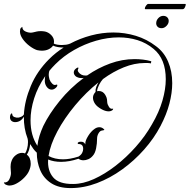

<svg xmlns="http://www.w3.org/2000/svg" viewBox="-31 -874 969 981"><path d="M330 87Q269 87 230.5 62Q192 37 174.5 -4.5Q157 -46 157 -94Q147 -103 139 -114Q131 -125 123 -138Q122 -123 117.5 -108.5Q113 -94 106 -84Q126 -69 126 -37Q126 -20 117 0Q110 16 93 33.5Q76 51 55.5 62.5Q35 74 17 74Q14 74 11 73.5Q8 73 5 72Q-5 69 -8 64.5Q-11 60 -11 58Q8 60 16.5 42.5Q25 25 25 10Q25 3 24 -4.5Q23 -12 23 -21Q23 -28 24 -36Q25 -44 29 -54Q35 -70 50 -81.5Q65 -93 82 -93Q90 -93 97 -90Q103 -98 107.5 -114.5Q112 -131 112 -148Q112 -153 111.5 -157.5Q111 -162 110 -166Q90 -218 91 -278Q75 -250 46 -250Q36 -250 28 -256Q20 -263 20 -275Q20 -286 25.5 -292.5Q31 -299 32 -288Q33 -280 42.5 -276Q52 -272 63 -273Q69 -274 77.5 -277.5Q86 -281 91 -289Q95 -360 126.5 -435Q158 -510 220 -572Q254 -606 294 -631Q279 -631 264.5 -633.5Q250 -636 240 -641Q233 -630 218 -622.5Q203 -615 183 -615Q172 -615 158 -618Q140 -624 119.5 -639.5Q99 -655 85 -675Q71 -695 71 -713Q71 -727 76 -731.5Q81 -736 83 -737Q83 -721 97.5 -714Q112 -707 126 -707Q132 -707 140 -709Q148 -711 157 -713Q166 -715 178 -715Q183 -715 188 -714.5Q193 -714 199 -713Q217 -709 231 -694.5Q245 -680 245 -662Q245 -655 244 -651Q260 -644 285 -644Q296 -644 306.5 -645.5Q317 -647 327 -651Q378 -678 434.5 -693Q491 -708 548 -708Q607 -708 663 -691Q719 -674 766 -638Q807 -608 828 -559Q849 -510 849 -449Q849 -400 834.5 -344.5Q820 -289 789 -230Q756 -167 705.5 -110Q655 -53 593.5 -8.5Q532 36 464.5 61.5Q397 87 330 87ZM343 66Q393 66 448.5 41Q504 16 559 -26.5Q614 -69 662.5 -123.5Q711 -178 745 -238Q782 -301 799 -360Q816 -419 816 -469Q816 -573 754 -624Q717 -655 671.5 -669Q626 -683 576 -683Q519 -683 460 -666Q401 -649 347.5 -618.5Q294 -588 252 -546Q235 -529 221 -512Q218 -502 218 -492Q218 -485 219.5 -479Q221 -473 222 -468Q227 -455 236.5 -446Q246 -437 255 -441Q257 -442 259 -442Q262 -442 262 -438Q262 -433 256 -427Q245 -416 233 -416Q220 -416 210 -427.5Q200 -439 198 -456V-463Q198 -468 198.5 -474Q199 -480 200 -485Q162 -430 143.5 -371.5Q125 -313 125 -259Q125 -182 160 -129Q163 -155 171 -180.5Q179 -206 190 -230Q220 -292 273.5 -358Q327 -424 397 -476Q394 -475 391 -475Q388 -475 385 -475Q372 -475 361.5 -480.5Q351 -486 347 -497Q346 -499 346 -503Q346 -514 354.5 -521.5Q363 -529 367 -529Q372 -529 368 -521Q364 -514 370 -505.5Q376 -497 386 -492Q394 -488 405 -488Q407 -488 410 -488Q413 -488 415 -489Q470 -527 531.5 -549.5Q593 -572 657 -572Q678 -572 699.5 -569.5Q721 -567 742 -561L740 -550Q732 -552 724 -552Q716 -552 708 -552Q656 -552 601.5 -530Q547 -508 495 -470Q484 -458 475 -440Q466 -422 465 -408Q468 -409 474 -409Q495 -409 507 -389Q514 -377 515.5 -367.5Q517 -358 517 -350Q518 -340 526 -327.5Q534 -315 547 -319V-318Q547 -312 538 -308Q532 -305 524 -305Q507 -305 486 -317Q465 -329 455 -343Q444 -359 444 -375Q444 -384 448 -391.5Q452 -399 456 -403L457 -404Q456 -417 461 -430Q466 -443 472 -453Q408 -402 353 -336Q298 -270 262 -202.5Q226 -135 217 -77Q249 -60 291 -60Q309 -60 328.5 -63.5Q348 -67 370 -74Q383 -82 388.5 -92.5Q394 -103 394 -113Q394 -138 372 -138H371Q367 -138 366 -141Q365 -144 369 -147Q374 -150 382 -150Q388 -150 391 -149Q400 -146 405 -136V-142Q405 -156 419.5 -179.5Q434 -203 453 -216Q464 -224 477 -224Q490 -224 500 -214Q502 -212 502 -210Q502 -209 490 -207Q480 -206 472.5 -193Q465 -180 465 -166Q465 -141 460 -116Q455 -91 443 -78Q433 -66 420 -60.5Q407 -55 395 -55Q381 -55 370 -63Q323 -47 281 -47Q244 -47 215 -59Q211 -3 240.5 32Q270 67 343 66ZM795 -730Q781 -730 774 -737.5Q767 -745 767 -755Q767 -770 778 -781.5Q789 -793 803 -793Q816 -793 823.5 -785.5Q831 -778 831 -767Q831 -753 819.5 -741.5Q808 -730 795 -730ZM712 -827Q709 -827 709 -831Q709 -836 715 -845Q721 -854 727 -854H916Q918 -854 918 -851Q918 -845 913.5 -836Q909 -827 902 -827Z"/></svg>

Font: Fleur De Leah
Style: Regular
Weight: 400
Designer: Robert E. Leuschke
Foundry: Robert E. Leuschke
Version: Version 1.010; ttfautohint (v1.8.3)